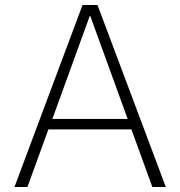

<svg xmlns="http://www.w3.org/2000/svg" viewBox="-20 -750 723 770"><path d="M38 0 311 -730H371L645 0H591L507 -231H174L90 0ZM190 -273H492L342 -686H340Z"/></svg>

Font: M PLUS 1p Light
Style: Regular
Weight: 300
Version: Version 1.061